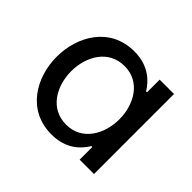

<svg xmlns="http://www.w3.org/2000/svg" viewBox="-129 -715 899 899"><g transform="rotate(45 321.0 -265.0)"><path d="M300 -540C139 -540 60 -401 60 -265C60 -129 139 10 300 10C400 10 448 -46 471 -84H477V0H572V-530H477V-446H471C448 -483 400 -540 300 -540ZM316 -459C422 -459 475 -362 475 -265C475 -168 422 -71 316 -71C209 -71 156 -168 156 -265C156 -362 209 -459 316 -459Z"/></g></svg>

Font: Be Vietnam Pro
Style: Regular
Weight: 400
Designer: Lam Bao, Tony Le, Vietanh Nguyen
Foundry: Yellow Type Foundry
Version: Version 1.002